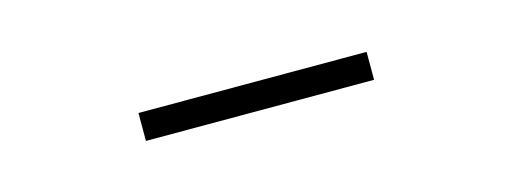

<svg xmlns="http://www.w3.org/2000/svg" viewBox="-19 -786 638 239"><g transform="rotate(-15 300.0 -666.0)"><path d="M447 -648C447 -648 153 -648 153 -648C153 -648 153 -684 153 -684C153 -684 447 -684 447 -684C447 -684 447 -648 447 -648Z"/></g></svg>

Font: TamingNoise
Style: Regular
Weight: 500
Designer: Julieta Ulanovsky
Foundry: Julieta Ulanovsky
Version: ""